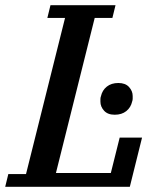

<svg xmlns="http://www.w3.org/2000/svg" viewBox="-46 -718 610 738"><path d="M-14 -49H54L204 -649H136L148 -698H398L386 -649H318L169 -53H380L414 -189H500L453 0H-26ZM395 -277Q368 -277 354 -292.5Q340 -308 340 -327Q340 -332 340 -337.5Q340 -343 342 -348Q347 -371 364.5 -385Q382 -399 409 -399Q436 -399 450 -383.5Q464 -368 464 -349Q464 -344 464 -338.5Q464 -333 462 -328Q457 -305 439.5 -291Q422 -277 395 -277Z"/></svg>

Font: IBM Plex Serif Medium
Style: Italic
Weight: 500
Italic angle: -14°
Designer: Mike Abbink, Paul van der Laan, Pieter van Rosmalen
Foundry: Bold Monday
Version: Version 2.5